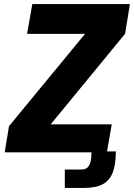

<svg xmlns="http://www.w3.org/2000/svg" viewBox="-20 -745 656 939"><path d="M24 -128 396 -579.5H112.5L138 -725H615.5L591.5 -579.5L228 -137H526.5L503.5 -4.5H546.5Q546.5 60 531.2 99Q516 138 482.5 156Q449 174 392.5 174H297V84H379.5Q404.5 84 416 64Q427.5 44 427 0H3Z"/></svg>

Font: JuliaMono ExtraBoldItalic
Style: Regular
Weight: 800
Italic angle: -9°
Monospace: yes
Designer: cormullion
Foundry: corm
Version: Version 0.049; ttfautohint (v1.8.4)